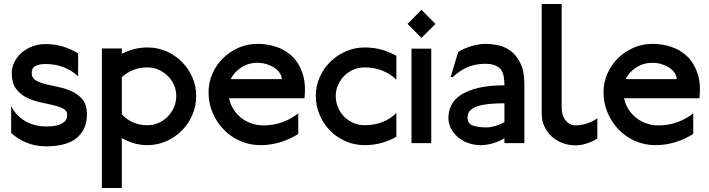

<svg xmlns="http://www.w3.org/2000/svg" viewBox="-20 -718 3554 963"><path d="M416 -146Q416 -100 399.5 -69Q383 -38 355.5 -19Q328 0 290.5 8Q253 16 211 16Q160 16 115.5 -1.5Q71 -19 36 -51V-186Q60 -138 106 -111Q152 -84 209 -84Q217 -84 235 -84.5Q253 -85 271 -90.5Q289 -96 303 -107.5Q317 -119 317 -142Q317 -163 296.5 -173.5Q276 -184 245 -191L178 -206Q142 -214 111 -230Q80 -246 59.5 -274Q39 -302 39 -351Q39 -381 52.5 -407.5Q66 -434 89 -454Q112 -474 143 -485.5Q174 -497 209 -497Q254 -497 295.5 -484.5Q337 -472 372 -450V-335Q343 -363 301 -380Q259 -397 209 -397Q180 -397 159.5 -388Q139 -379 139 -351Q139 -327 159.5 -315Q180 -303 211 -295.5Q242 -288 277.5 -280.5Q313 -273 344 -258Q375 -243 395.5 -217Q416 -191 416 -146Z M864 -237Q864 -266 852.5 -292Q841 -318 821 -337.5Q801 -357 775 -368.5Q749 -380 719 -380Q680 -380 647 -366.5Q614 -353 591 -331V-145Q614 -119 647 -104.5Q680 -90 719 -90Q749 -90 775 -101.5Q801 -113 821 -133Q841 -153 852.5 -180Q864 -207 864 -237ZM964 -237Q964 -186 944.5 -141Q925 -96 891.5 -62.5Q858 -29 813.5 -9.5Q769 10 719 10Q684 10 651.5 0.5Q619 -9 591 -26V225H491V-475H591V-448Q620 -463 652 -471.5Q684 -480 720 -480Q770 -480 814.5 -460.5Q859 -441 892 -408Q925 -375 944.5 -331Q964 -287 964 -237Z M1393 -321Q1393 -337 1383 -352Q1373 -367 1356.5 -378Q1340 -389 1318 -396Q1296 -403 1271 -403Q1226 -403 1190 -379.5Q1154 -356 1137 -321ZM1507 -225H1129Q1135 -196 1150.5 -171Q1166 -146 1188.5 -128Q1211 -110 1240 -99.5Q1269 -89 1301 -89Q1353 -89 1398.5 -106Q1444 -123 1476 -150V-46Q1435 -20 1386.5 -5Q1338 10 1286 10Q1232 10 1184.5 -11Q1137 -32 1102 -68Q1067 -104 1046.5 -152.5Q1026 -201 1026 -255Q1026 -305 1045.5 -349Q1065 -393 1098.5 -426Q1132 -459 1176.5 -478.5Q1221 -498 1272 -498Q1320 -498 1366 -483Q1412 -468 1446 -435Q1480 -402 1497.5 -350Q1515 -298 1507 -225Z M1968 -32Q1933 -12 1893 -1Q1853 10 1809 10Q1758 10 1713.5 -9.5Q1669 -29 1636 -62.5Q1603 -96 1583.5 -141Q1564 -186 1564 -237Q1564 -287 1583.5 -331Q1603 -375 1636.5 -408Q1670 -441 1714.5 -460.5Q1759 -480 1810 -480Q1854 -480 1893.5 -469Q1933 -458 1968 -438V-318Q1941 -346 1899.5 -363Q1858 -380 1809 -380Q1779 -380 1752.5 -368.5Q1726 -357 1706.5 -337.5Q1687 -318 1675.5 -291.5Q1664 -265 1664 -236Q1664 -206 1675.5 -179Q1687 -152 1706.5 -132.5Q1726 -113 1752.5 -101.5Q1779 -90 1809 -90Q1858 -90 1899.5 -106.5Q1941 -123 1968 -152Z M2143 0H2044V-474H2143ZM2164 -598 2094 -528 2024 -598 2094 -669Z M2510 -106V-200Q2472 -200 2438 -197Q2404 -194 2379 -186.5Q2354 -179 2339.5 -165Q2325 -151 2325 -129Q2325 -97 2352.5 -88Q2380 -79 2419 -79Q2441 -79 2465.5 -86.5Q2490 -94 2510 -106ZM2610 0H2510V-25Q2484 -8 2451.5 1Q2419 10 2392 10Q2358 10 2328.5 -0.5Q2299 -11 2277 -30Q2255 -49 2242 -73.5Q2229 -98 2229 -127Q2229 -160 2243.5 -190Q2258 -220 2291.5 -242Q2325 -264 2378.5 -277Q2432 -290 2510 -290Q2510 -316 2506 -336.5Q2502 -357 2491 -370.5Q2480 -384 2461 -391Q2442 -398 2413 -398Q2370 -398 2331 -383.5Q2292 -369 2250 -331H2240L2278 -457Q2306 -475 2344 -486.5Q2382 -498 2417 -498Q2443 -498 2476.5 -491.5Q2510 -485 2539.5 -464Q2569 -443 2589.5 -402.5Q2610 -362 2610 -295Z M2976 -24Q2953 -8 2923 1.5Q2893 11 2867 11Q2831 11 2800 -1Q2769 -13 2746 -34.5Q2723 -56 2710 -85Q2697 -114 2697 -148V-698H2797V-178Q2797 -139 2817 -114Q2837 -89 2867 -89Q2893 -89 2923 -98.5Q2953 -108 2976 -125Z M3374 -321Q3374 -337 3364 -352Q3354 -367 3337.5 -378Q3321 -389 3299 -396Q3277 -403 3252 -403Q3207 -403 3171 -379.5Q3135 -356 3118 -321ZM3488 -225H3110Q3116 -196 3131.5 -171Q3147 -146 3169.5 -128Q3192 -110 3221 -99.5Q3250 -89 3282 -89Q3334 -89 3379.5 -106Q3425 -123 3457 -150V-46Q3416 -20 3367.5 -5Q3319 10 3267 10Q3213 10 3165.5 -11Q3118 -32 3083 -68Q3048 -104 3027.5 -152.5Q3007 -201 3007 -255Q3007 -305 3026.5 -349Q3046 -393 3079.5 -426Q3113 -459 3157.5 -478.5Q3202 -498 3253 -498Q3301 -498 3347 -483Q3393 -468 3427 -435Q3461 -402 3478.5 -350Q3496 -298 3488 -225Z"/></svg>

Font: Railway
Style: Regular
Weight: 400
Version: 1.000